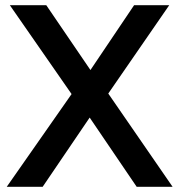

<svg xmlns="http://www.w3.org/2000/svg" viewBox="-20 -723 695 743"><path d="M18 -703 257 -359 6 0H145L327 -268L509 0H648L399 -361L635 -703H499L330 -452L159 -703Z"/></svg>

Font: Geom Medium
Style: Bold
Weight: 500
Version: Version 1.102